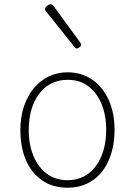

<svg xmlns="http://www.w3.org/2000/svg" viewBox="-20 -856 629 895"><path d="M295 19Q226 19 176.5 -15Q127 -49 101 -109.5Q75 -170 75 -250Q75 -310 91.5 -359.5Q108 -409 137.5 -444.5Q167 -480 207 -499.5Q247 -519 295 -519Q360 -519 409.5 -485Q459 -451 486.5 -390.5Q514 -330 514 -250Q514 -202 504 -160.5Q494 -119 475.5 -86Q457 -53 430.5 -29.5Q404 -6 370 6.5Q336 19 295 19ZM295 -16Q337 -16 370 -33Q403 -50 426.5 -81.5Q450 -113 462.5 -156Q475 -199 475 -250Q475 -319 453 -372Q431 -425 391 -454.5Q351 -484 295 -484Q253 -484 219.5 -467Q186 -450 162.5 -419Q139 -388 126.5 -345Q114 -302 114 -250Q114 -182 136 -129Q158 -76 198.5 -46Q239 -16 295 -16ZM339 -630Q336 -630 333 -631Q330 -632 328 -636L194 -804Q192 -807 191 -809Q190 -811 190 -814Q190 -819 194.5 -824Q199 -829 205 -832.5Q211 -836 216 -836Q223 -836 229 -829L354 -658Q356 -655 357 -652.5Q358 -650 358 -648Q358 -642 351 -636Q344 -630 339 -630Z"/></svg>

Font: Playwrite FR Moderne Thin
Style: Regular
Weight: 250
Version: Version 1.002